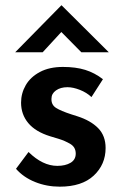

<svg xmlns="http://www.w3.org/2000/svg" viewBox="-20 -691 463 720"><path d="M40 -58 87 -121Q140 -69 195 -69Q225 -69 244.5 -80.5Q264 -92 264 -115Q264 -139 244 -151Q224 -163 199.5 -170.5Q175 -178 168 -180Q113 -197 86 -229.5Q59 -262 59 -306Q59 -341 76.5 -371.5Q94 -402 129.5 -421Q165 -440 216 -440Q264 -440 299.5 -429Q335 -418 366 -394L323 -327Q305 -344 279.5 -354Q254 -364 233 -364Q207 -364 190 -352Q173 -340 173 -321Q172 -298 190 -286.5Q208 -275 248 -262Q265 -257 270 -255Q320 -239 348 -210.5Q376 -182 376 -136Q376 -74 331.5 -32.5Q287 9 204 9Q155 9 111.5 -8.5Q68 -26 40 -58ZM285 -495 210 -571 140 -495H37L210 -671H211L388 -495Z"/></svg>

Font: Josefin Sans SemiBold
Style: Regular
Weight: 600
Designer: Santiago Orozco
Foundry: Typemade
Version: Version 2.000